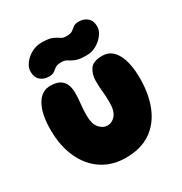

<svg xmlns="http://www.w3.org/2000/svg" viewBox="-158 -783 853 900"><g transform="rotate(-30 268.5 -333.0)"><path d="M267 0Q193 0 138.5 -36.5Q84 -73 54.5 -138.5Q25 -204 25 -290Q25 -374 51.5 -422Q78 -470 127 -470Q162 -470 180.5 -457Q199 -444 205.5 -424.5Q212 -405 212 -383Q212 -355 208.5 -326Q205 -297 205 -264Q205 -217 224.5 -195.5Q244 -174 267 -174Q292 -174 310.5 -195.5Q329 -217 329 -264Q329 -297 326 -323Q323 -349 323 -382Q323 -417 340 -443.5Q357 -470 408 -470Q457 -470 483 -422Q509 -374 509 -290Q509 -204 482 -138.5Q455 -73 401.5 -36.5Q348 0 267 0ZM143 -510Q117 -510 98.5 -526Q80 -542 80 -573Q80 -595 95.5 -616Q111 -637 136.5 -651.5Q162 -666 192 -666Q231 -666 249.5 -658Q268 -650 279.5 -641.5Q291 -633 309 -633Q333 -633 343.5 -641Q354 -649 363.5 -656.5Q373 -664 394 -664Q420 -664 438.5 -648Q457 -632 457 -601Q457 -580 441.5 -558.5Q426 -537 401 -522.5Q376 -508 345 -508Q307 -508 288 -516Q269 -524 257.5 -532Q246 -540 228 -540Q204 -540 193.5 -532.5Q183 -525 174 -517.5Q165 -510 143 -510Z"/></g></svg>

Font: Cherry Bomb One
Style: Regular
Weight: 400
Designer: satsuyako
Foundry: satsuyako
Version: Version 4.100; ttfautohint (v1.8.3)